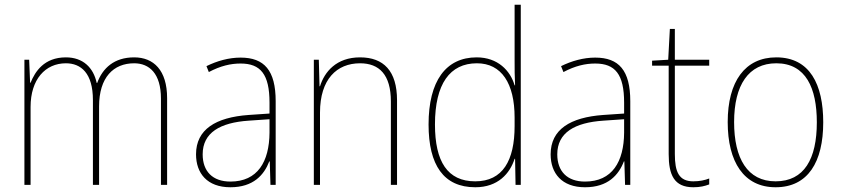

<svg xmlns="http://www.w3.org/2000/svg" viewBox="-20 -780 3548 810"><path d="M546 -538C462 -538 413 -493 390 -430H388C374 -495 330 -538 258 -538C166 -538 128 -478 109 -431H107L103 -528H83V0H109V-329C109 -445 171 -513 258 -513C322 -513 372 -471 372 -358V0H398V-331C398 -454 459 -513 546 -513C610 -513 659 -470 659 -364V0H685V-366C685 -484 628 -538 546 -538Z M995 -537C945 -537 896 -523 851 -501L861 -476C910 -502 953 -512 995 -512C1079 -512 1117 -467 1117 -347V-301L1029 -295C890 -285 807 -234 807 -129C807 -49 854 10 952 10C1049 10 1094 -42 1116 -99H1118L1121 0H1143V-353C1143 -483 1095 -537 995 -537ZM1030 -271 1117 -277V-220C1116 -98 1067 -14 952 -14C877 -14 835 -57 835 -129C835 -220 908 -263 1030 -271Z M1499 -538C1399 -538 1349 -477 1330 -416H1328L1325 -528H1304V0H1330V-305C1330 -446 1401 -513 1499 -513C1580 -513 1629 -465 1629 -352V0H1655V-357C1655 -481 1598 -538 1499 -538Z M1985 10C2081 10 2131 -48 2151 -110H2153L2155 0H2177V-760H2151V-526C2151 -491 2151 -457 2153 -420H2151C2133 -482 2080 -538 1991 -538C1861 -538 1788 -438 1788 -255C1788 -83 1852 10 1985 10ZM1985 -15C1868 -15 1815 -98 1815 -255C1815 -426 1878 -513 1992 -513C2096 -513 2151 -428 2151 -284V-248C2151 -103 2101 -15 1985 -15Z M2491 -537C2441 -537 2392 -523 2347 -501L2357 -476C2406 -502 2449 -512 2491 -512C2575 -512 2613 -467 2613 -347V-301L2525 -295C2386 -285 2303 -234 2303 -129C2303 -49 2350 10 2448 10C2545 10 2590 -42 2612 -99H2614L2617 0H2639V-353C2639 -483 2591 -537 2491 -537ZM2526 -271 2613 -277V-220C2612 -98 2563 -14 2448 -14C2373 -14 2331 -57 2331 -129C2331 -220 2404 -263 2526 -271Z M2905 -15C2844 -15 2827 -55 2827 -130V-503H2972V-528H2827V-658H2806L2799 -528L2731 -524V-503H2801V-130C2801 -42 2824 10 2905 10C2934 10 2953 5 2972 -2V-27C2954 -20 2932 -15 2905 -15Z M3453 -264C3453 -423 3397 -538 3255 -538C3123 -538 3050 -436 3050 -265C3050 -97 3118 10 3252 10C3389 10 3453 -97 3453 -264ZM3077 -265C3077 -421 3138 -513 3255 -513C3380 -513 3426 -408 3426 -264C3426 -110 3373 -15 3252 -15C3133 -15 3077 -112 3077 -265Z"/></svg>

Font: Noto Sans Hebrew SemiCondensed Thin
Style: Regular
Weight: 100
Width: 4
Designer: Monotype Design Team
Foundry: Monotype Imaging Inc.
Version: Version 2.004